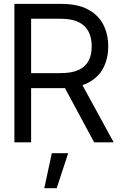

<svg xmlns="http://www.w3.org/2000/svg" viewBox="-20 -739 629 997"><path d="M54.7 0V-718.8H297.9Q382.3 -718.8 436.3 -690.2Q490.2 -661.6 516.1 -611.8Q542 -562 542 -498Q542 -434.6 516.1 -385.5Q490.2 -336.4 436.5 -308.8Q382.8 -281.2 298.8 -281.2H102.5V-359.4H295.9Q354 -359.4 389.2 -376.2Q424.3 -393.1 440.4 -424.1Q456.5 -455.1 456.1 -498Q456.5 -541.5 440.4 -573.7Q424.3 -606 388.9 -623.8Q353.5 -641.6 294.9 -641.6H141.6V0ZM393.6 -323.2 570.3 0H468.8L294.9 -323.2ZM210 238.3 249 56.6H334L274.4 238.3Z"/></svg>

Font: Inter Display V
Style: Regular
Weight: 400
Designer: Rasmus Andersson
Foundry: rsms
Version: Version 3.015;git-src